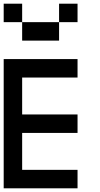

<svg xmlns="http://www.w3.org/2000/svg" viewBox="-20 -1120 540 1040"><path d="M0 -100V-800H400V-700H100V-500H400V-400H100V-200H400V-100ZM100 -1100V-1000H0V-1100ZM100 -1000H300V-900H100ZM300 -1100H400V-1000H300Z"/></svg>

Font: GalmuriMono9 Regular
Style: Regular
Weight: 400
Designer: Lee Minseo (quiple)
Version: Version 2.399;hotconv 1.1.1;makeotfexe 2.6.0 DEVELOPMENT